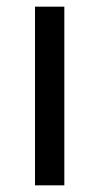

<svg xmlns="http://www.w3.org/2000/svg" viewBox="-20 -556 298 576"><path d="M173 0H85V-536H173Z"/></svg>

Font: Noto Sans Tifinagh Air
Style: Regular
Weight: 400
Designer: JamraPatel
Foundry: JamraPatel LLC
Version: Version 2.006; ttfautohint (v1.8.4.7-5d5b)